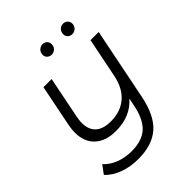

<svg xmlns="http://www.w3.org/2000/svg" viewBox="-254 -849 1180 1180"><g transform="rotate(-45 336.5 -259.0)"><path d="M626 -526 532 -58Q505 78 436.5 138.5Q368 199 246 199Q178 199 121 178Q64 157 27 118L67 64Q99 99 147 117.5Q195 136 251 136Q343 136 392 90.5Q441 45 461 -58L470 -103Q397 -20 271 -20Q183 -20 134 -65.5Q85 -111 85 -192Q85 -220 91 -251L146 -526H217L162 -251Q157 -223 157 -204Q157 -146 190.5 -115Q224 -84 291 -84Q375 -84 430 -131Q485 -178 503 -268L555 -526ZM283 -669Q283 -690 296.5 -703.5Q310 -717 328 -717Q346 -717 357.5 -706Q369 -695 369 -677Q369 -657 355.5 -644Q342 -631 324 -631Q307 -631 295 -642Q283 -653 283 -669ZM462 -669Q462 -690 475 -703.5Q488 -717 507 -717Q524 -717 536 -706Q548 -695 548 -677Q548 -657 534.5 -644Q521 -631 502 -631Q485 -631 473.5 -642Q462 -653 462 -669Z"/></g></svg>

Font: Montserrat Alternates
Style: Italic
Weight: 400
Italic angle: -11.3°
Designer: Julieta Ulanovsky
Foundry: Julieta Ulanovsky
Version: Version 7.200